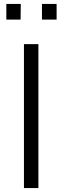

<svg xmlns="http://www.w3.org/2000/svg" viewBox="-20 -950 323 970"><path d="M101 0H174V-727H101ZM84 -851 85 -930H12V-851ZM266 -851V-930H192V-851Z"/></svg>

Font: Cheyenne Sans Light
Style: Regular
Weight: 300
Designer: The Public Sans project authors (U.S. Web Design System), Libre Franklin designed by Pablo Impallari and Rodrigo Fuenzal
Foundry: The Cheyenne Sans Project Authors
Version: Version 2.007